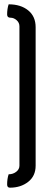

<svg xmlns="http://www.w3.org/2000/svg" viewBox="-20 -717 221 889"><path d="M13 137Q13 111 20 90Q40 90 55 78.5Q70 67 70 50V-595Q70 -612 57 -623.5Q44 -635 28.5 -635Q13 -635 13 -650Q13 -676 20 -697Q76 -697 110.5 -669Q145 -641 145 -591V50Q145 98 110.5 125Q76 152 26 152Q13 152 13 137Z"/></svg>

Font: Medula One
Style: Regular
Weight: 400
Designer: Luciano Vergara
Foundry: Luciano Vergara
Version: Version 1.002